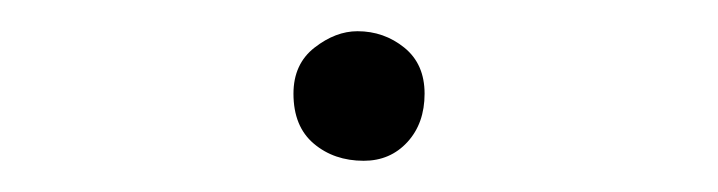

<svg xmlns="http://www.w3.org/2000/svg" viewBox="-20 -307 460 123"><path d="M213 -204Q194 -204 181 -215Q168 -226 168 -247Q168 -266 181.5 -276.5Q195 -287 209 -287Q226 -287 239 -276.5Q252 -266 252 -247Q252 -228 241 -216Q230 -204 213 -204Z"/></svg>

Font: Noto Sans Syriac Thin
Style: Regular
Weight: 100
Designer: Patrick Giasson and the Monotype Design Team
Foundry: Monotype Imaging Inc.
Version: Version 2.000; ttfautohint (v1.8.3) -l 8 -r 50 -G 200 -x 14 